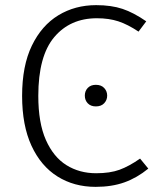

<svg xmlns="http://www.w3.org/2000/svg" viewBox="-20 -716 620 747"><path d="M352 11Q268 11 203.5 -29.5Q139 -70 102.5 -149Q66 -228 66 -343Q66 -460 104 -538.5Q142 -617 207 -656.5Q272 -696 354 -696Q413 -696 456.5 -681.5Q500 -667 549 -633L519 -593Q477 -621 440.5 -633Q404 -645 357 -645Q253 -645 191 -571.5Q129 -498 129 -343Q129 -238 158.5 -171.5Q188 -105 238.5 -73.5Q289 -42 354 -42Q408 -42 445 -55.5Q482 -69 525 -99L557 -60Q513 -24 464 -6.5Q415 11 352 11ZM353 -302Q333 -302 321.5 -314Q310 -326 310 -344Q310 -362 321.5 -374Q333 -386 353 -386Q374 -386 385.5 -373.5Q397 -361 397 -344Q397 -327 385.5 -314.5Q374 -302 353 -302Z"/></svg>

Font: Trujillo Light
Style: Regular
Weight: 300
Designer: Fira Sans original fonts by bBox Type GmbH, Carrois Corporate GbR, & Edenspiekermann AG / Changes by Cristiano Sobral
Foundry: Fira Sans original fonts by bBox Type GmbH, Carrois Corporate GbR, & Edenspiekermann AG / Changes by Cristiano Sobral
Version: Version 4.301;July 28, 2020;FontCreator 13.0.0.2655 64-bit